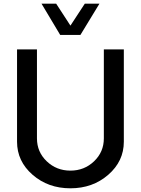

<svg xmlns="http://www.w3.org/2000/svg" viewBox="-20 -1020 769 1050"><path d="M207 -1000H287.1L365.2 -879.9L443.8 -1000H523.9L419.9 -829.1H309.1ZM73.2 -245.1V-750H182.1V-263.2Q182.1 -189 235.6 -137.9Q289.1 -86.9 365 -86.9Q440.9 -86.9 494.4 -137.9Q547.9 -189 547.9 -263.2V-750H657.2V-245.1Q657.2 -138.2 572 -64.2Q486.8 9.8 365 9.8Q243.2 9.8 158.2 -64.2Q73.2 -138.2 73.2 -245.1Z"/></svg>

Font: Oakes Grotesk
Style: Medium
Weight: 500
Designer: Samuel Oakes
Foundry: Samuel Oakes
Version: Version 1.0 | wf-rip DC20170320